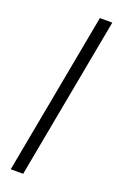

<svg xmlns="http://www.w3.org/2000/svg" viewBox="-164 -788 614 958"><g transform="rotate(20 142.5 -309.5)"><path d="M190 -740H256L96 121H30Z"/></g></svg>

Font: Encode Sans Compressed
Style: Regular
Weight: 400
Designer: Pablo Impallari, Andres Torresi
Foundry: Pablo Impallari, Andres Torresi
Version: Version 1.000; ttfautohint (v1.00) -l 8 -r 50 -G 200 -x 14 -